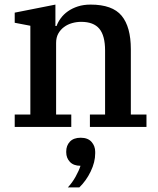

<svg xmlns="http://www.w3.org/2000/svg" viewBox="-20 -552 688 835"><path d="M44 -54H112V-440L44 -453V-497L221 -532V-439H226Q232 -456 244.5 -473Q257 -490 275.5 -503Q294 -516 318.5 -524Q343 -532 374 -532Q469 -532 509 -483.5Q549 -435 549 -338V-54H617V0H371V-54H437V-332Q437 -397 412 -427Q387 -457 333 -457Q313 -457 293.5 -451.5Q274 -446 258.5 -434.5Q243 -423 233.5 -406Q224 -389 224 -365V-54H290V0H44ZM275 263Q294 243 309 216Q324 189 330 169Q300 169 284 152Q268 135 268 110V107Q268 81 284 64Q300 47 331 47Q362 47 378 65Q394 83 394 108V115Q394 153 374.5 193.5Q355 234 325 263H275Z"/></svg>

Font: IBM Plex Serif Medm
Style: Regular
Weight: 500
Designer: Mike Abbink, Paul van der Laan, Pieter van Rosmalen
Foundry: Bold Monday
Version: Version 3.001